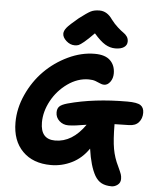

<svg xmlns="http://www.w3.org/2000/svg" viewBox="-68 -993 975 1203"><g transform="rotate(5 420.0 -391.5)"><path d="M372.1 -706.1Q343.3 -706.1 319.1 -727.8Q294.9 -749.5 294.9 -772.9Q294.9 -790 310.5 -810.1Q326.2 -830.1 382.8 -877Q431.2 -914.1 453.1 -925.5Q475.1 -937 508.8 -937Q557.1 -937 590.8 -887.2Q610.4 -861.3 633.1 -841.1Q655.8 -820.8 669.2 -812Q682.6 -803.2 691.9 -790Q701.2 -776.9 701.2 -758.8Q701.2 -735.4 681.6 -722.2Q662.1 -709 627 -709Q593.8 -709 563.2 -727.1Q532.7 -745.1 492.2 -792Q453.6 -752.4 430.4 -733.4Q407.2 -714.4 396.7 -710.2Q386.2 -706.1 372.1 -706.1ZM376 -203.1Q342.8 -203.1 319.3 -224.6Q295.9 -246.1 295.9 -277.8Q295.9 -301.8 309.1 -315.2Q322.3 -328.6 358.9 -338.9Q522.9 -383.8 731.9 -383.8Q793.9 -383.8 815.4 -369.1Q836.9 -354.5 836.9 -321.8Q836.9 -286.1 815.9 -262Q794.9 -237.8 752.9 -237.8Q717.8 -237.8 664.1 -235.8Q664.6 -136.7 674.6 -80.8Q684.6 -24.9 710 25.9Q726.1 60.5 730.5 73.7Q734.9 86.9 734.9 103Q734.9 127 717 140.4Q699.2 153.8 679.2 153.8Q641.6 153.8 616.2 140.6Q590.8 127.4 573.2 97.2Q540.5 39.6 524.9 -69.8Q482.4 -7.3 420.2 23.4Q357.9 54.2 289.1 54.2Q175.8 54.2 110.4 -12Q44.9 -78.1 44.9 -192.9Q44.9 -281.7 84.5 -368.7Q124 -455.6 187.7 -520Q251.5 -584.5 335.2 -624.3Q418.9 -664.1 502.9 -664.1Q568.4 -664.1 600.1 -633.3Q631.8 -602.5 631.8 -551.8Q631.8 -521 615.5 -498.5Q599.1 -476.1 577.1 -476.1Q564.5 -476.1 551.8 -482.2Q539.1 -488.3 521.5 -494.6Q503.9 -501 479 -501Q409.7 -501 346.4 -456.1Q283.2 -411.1 246.6 -343.3Q210 -275.4 210 -207Q210 -101.1 301.8 -101.1Q409.7 -101.1 490.2 -216.8Q479 -215.3 457.5 -211.9Q436 -208.5 425.8 -207Q415.5 -205.6 401.1 -204.3Q386.7 -203.1 376 -203.1Z"/></g></svg>

Font: Shantell Sans Irregular Bouncy
Style: Bold
Weight: 700
Designer: Stephen Nixon, Anya Danilova, Shantell Martin
Foundry: Arrow Type
Version: Version 1.006;[9816181b4]